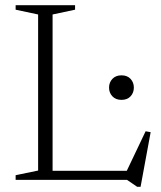

<svg xmlns="http://www.w3.org/2000/svg" viewBox="-20 -696 623 743"><path d="M524 27H511L471.5 0H151.5V-35H505L463 -19L543.5 -188L563 -184.5ZM183.5 -640V0H40.5V-18L127.5 -36V-640L40.5 -658.5V-676H270.5V-658.5ZM450 -309.5Q428 -309.5 415 -323.2Q402 -337 402 -357Q402 -377 415 -390.8Q428 -404.5 450 -404.5Q472.5 -404.5 485.2 -390.8Q498 -377 498 -357Q498 -337 485.2 -323.2Q472.5 -309.5 450 -309.5Z"/></svg>

Font: Newsreader 16pt Light
Style: Regular
Weight: 300
Designer: Hugues Gentile
Foundry: Production Type
Version: Version 1.003